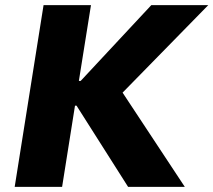

<svg xmlns="http://www.w3.org/2000/svg" viewBox="-20 -725 828 745"><path d="M37 0 149 -705H333L286 -411H293L567 -705H788L413 -322L427 -409L697 0H477L277 -315H271L221 0Z"/></svg>

Font: Nunito Sans 7pt SemiCondensed Black
Style: Italic
Weight: 900
Width: 4
Italic angle: -9°
Designer: Vernon Adams
Foundry: Vernon Adams
Version: Version 3.101;gftools[0.9.27]